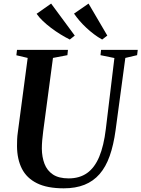

<svg xmlns="http://www.w3.org/2000/svg" viewBox="-20 -1014 769 1044"><path d="M661.5 -699 608.5 -306Q597.5 -225.5 576.5 -166Q555.5 -106.5 521.5 -67.5Q487.5 -28.5 439.2 -9.2Q391 10 326.5 10Q236.5 10 180.8 -17.8Q125 -45.5 99 -96.8Q73 -148 72.5 -219Q72.5 -237 73.2 -256Q74 -275 77 -295.5L130.5 -699L69 -713.5L72.5 -743H349.5L346.5 -714L268 -699L215 -301Q211.5 -275 209.5 -250.8Q207.5 -226.5 207.5 -205.5Q208 -160 222 -123.2Q236 -86.5 267.8 -65.2Q299.5 -44 353.5 -44Q412.5 -44 453.5 -73Q494.5 -102 519.5 -161.5Q544.5 -221 555.5 -313L602 -698.5L526.5 -714L529.5 -743H729L725.5 -714ZM563.5 -820.5 535.5 -799Q512 -812 490.2 -828.5Q468.5 -845 448.8 -863.5Q429 -882 412.2 -901.5Q395.5 -921 382.5 -940L461.5 -994.5ZM386.5 -820.5 359.5 -799Q334.5 -811.5 308.5 -827.5Q282.5 -843.5 258 -862Q233.5 -880.5 213 -900Q192.5 -919.5 179 -939L258 -994.5Z"/></svg>

Font: Merriweather 96pt SemiBold
Style: Italic
Weight: 600
Italic angle: -7.8°
Version: Version 2.101